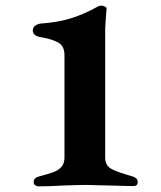

<svg xmlns="http://www.w3.org/2000/svg" viewBox="-20 -656 569 679"><path d="M99 -11Q99 -27 118 -32Q152 -41 169.5 -47.5Q187 -54 197.5 -66Q208 -78 208 -99V-461Q208 -493 186 -505.5Q164 -518 122 -525Q96 -530 96 -548Q96 -559 105 -565.5Q114 -572 127 -573Q185 -577 231.5 -591.5Q278 -606 326 -633Q332 -636 337 -636Q344 -636 350.5 -633Q357 -630 357 -626Q357 -620 355 -602Q352 -563 352 -553V-98Q352 -71 373.5 -59Q395 -47 449 -32Q458 -29 462.5 -24.5Q467 -20 467 -12Q467 2 452 2Q429 2 365 0Q303 -2 283 -2Q262 -2 204 0Q156 3 117 3Q110 3 104.5 -1Q99 -5 99 -11Z"/></svg>

Font: EB Garamond
Style: Bold
Weight: 700
Designer: Georg Duffner and Octavio Pardo
Foundry: Georg Duffner
Version: Version 1.000; ttfautohint (v1.6)